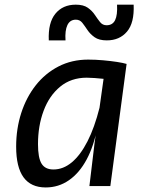

<svg xmlns="http://www.w3.org/2000/svg" viewBox="-20 -818 638 844"><path d="M373 0 396 -191.5 438.5 -494.5 456.5 -520 536.5 -537 465 0ZM181 6Q116 6 83.5 -38.5Q51 -83 51 -173.5Q51 -251.5 73.2 -320.8Q95.5 -390 137 -442.8Q178.5 -495.5 237 -525.8Q295.5 -556 367.5 -556Q400 -556 433.2 -553Q466.5 -550 494 -545.8Q521.5 -541.5 536.5 -537L508.5 -460Q501.5 -462.5 482.8 -465.5Q464 -468.5 440.5 -471Q417 -473.5 395.5 -475Q374 -476.5 361.5 -476.5Q292.5 -476.5 244.5 -437Q196.5 -397.5 171.8 -331.2Q147 -265 147 -184.5Q147 -124 162.8 -98.5Q178.5 -73 215 -73Q258 -73 295.8 -104.5Q333.5 -136 364.5 -196.5Q395.5 -257 417.5 -344.5L427 -311L408.5 -260.5Q393 -177 361 -117.2Q329 -57.5 283.2 -25.8Q237.5 6 181 6ZM449.5 -640.5Q415.5 -640.5 396 -654.2Q376.5 -668 364.5 -686Q352.5 -704 341.8 -717.8Q331 -731.5 313.5 -731.5Q287.5 -731.5 276.2 -707.5Q265 -683.5 268 -640.5H194.5Q191 -718 223.5 -757.8Q256 -797.5 313 -797.5Q347 -797.5 366.2 -783.8Q385.5 -770 397.2 -752.2Q409 -734.5 420 -720.8Q431 -707 448.5 -707Q475 -707 486 -729.5Q497 -752 494.5 -797.5H567.5Q571 -717.5 538.2 -679Q505.5 -640.5 449.5 -640.5Z"/></svg>

Font: Spline Sans Mono
Style: Italic
Weight: 400
Italic angle: -4°
Monospace: yes
Designer: Eben Sorkin, Mirko Velimirovic
Foundry: Sorkin Type
Version: Version 1.004